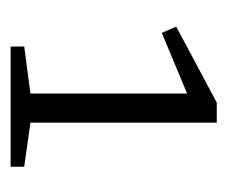

<svg xmlns="http://www.w3.org/2000/svg" viewBox="-53 -689 419 353"><g transform="rotate(90 156.5 -512.5)"><path d="M152 -359V-667.5L164 -652L40.5 -600.5L29 -627L168.5 -701.5H205.5V-359L286.5 -347.5V-322.5H65.5V-347.5Z"/></g></svg>

Font: Newsreader 9pt Light
Style: Regular
Weight: 300
Designer: Hugues Gentile
Foundry: Production Type
Version: Version 1.003